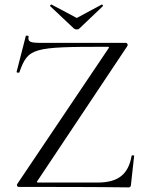

<svg xmlns="http://www.w3.org/2000/svg" viewBox="-20 -811 635 833"><path d="M450 -600 55 -13C51 -8 55 0 61 0C209 0 390 0 539 2C545 2 548 -4 548 -8L562 -135C562 -138 552 -138 551 -135C537 -54 492 -19 403 -19H148C139 -19 138 -20 143 -27L533 -612C536 -617 532 -625 526 -625H161C110 -625 100 -629 104 -653C105 -656 93 -658 92 -655L52 -499C51 -496 63 -494 64 -497C102 -604 120 -608 445 -608C454 -608 455 -607 450 -600ZM198 -784 301 -687C305 -683 318 -681 324 -687L426 -784C429 -786 424 -793 421 -791L313 -733L204 -791C201 -793 195 -786 198 -784Z"/></svg>

Font: Cormorant Garamond
Style: Regular
Weight: 400
Designer: Christian Thalmann (Catharsis Fonts)
Foundry: Catharsis Fonts
Version: Version 4.002;Glyphs 3.4 (3410)